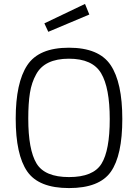

<svg xmlns="http://www.w3.org/2000/svg" viewBox="-20 -948 702 978"><path d="M331 -649Q207 -649 164 -569Q141 -528 132.5 -475Q124 -422 124 -344Q124 -185 166 -115.5Q208 -46 331.5 -46Q455 -46 497 -114Q539 -182 539 -341.5Q539 -501 495 -575Q451 -649 331 -649ZM603 -342Q603 -156 544.5 -73Q486 10 331.5 10Q177 10 118.5 -75Q60 -160 60 -343.5Q60 -527 119 -616Q178 -705 331 -705Q484 -705 543.5 -616.5Q603 -528 603 -342ZM206 -829 413 -928 435 -874 226 -786Z"/></svg>

Font: Titillium Web
Style: Light
Weight: 300
Version: Version 1.001;PS 57.000;hotconv 1.0.70;makeotf.lib2.5.55311